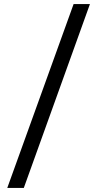

<svg xmlns="http://www.w3.org/2000/svg" viewBox="-20 -822 488 952"><path d="M16 110 345 -802H426L98 110Z"/></svg>

Font: Literata Medium
Style: Regular
Weight: 500
Designer: Latin by Veronika Burian and Jose Scaglione. Greek by Irene Vlachou. Cyrillic by Vera Evstafieva.
Foundry: TypeTogether
Version: Version 3.103; ttfautohint (v1.8.4.7-5d5b);gftools[0.9.29]